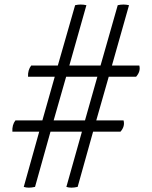

<svg xmlns="http://www.w3.org/2000/svg" viewBox="-20 -822 679 856"><path d="M119.1 -529.8H237.8L314.9 -798.8Q339.8 -804.7 365.2 -798.8L289.1 -529.8H428.2L504.9 -798.8Q530.3 -804.7 555.2 -798.8L479 -529.8H601.1Q607.9 -503.9 586.9 -480H464.8L409.2 -285.2H530.8Q538.1 -258.8 517.1 -234.9H395L326.2 11.2Q295.9 18.1 275.9 11.2L345.2 -234.9H205.1L136.2 11.2Q106 18.1 85.9 11.2L154.8 -234.9H35.2Q33.2 -265.1 48.8 -285.2H168.9L224.1 -480H105Q103.5 -509.3 119.1 -529.8ZM274.9 -480 219.2 -285.2H358.9L414.1 -480Z"/></svg>

Font: Adamina
Style: Regular
Weight: 400
Designer: Cyreal (www.cyreal.org)
Foundry: Cyreal (www.cyreal.org)
Version: Version 1.010